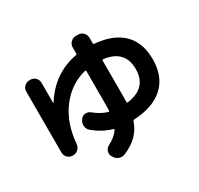

<svg xmlns="http://www.w3.org/2000/svg" viewBox="-178 -1026 1356 1309"><g transform="rotate(-30 500.0 -371.5)"><path d="M806.6 -407.2Q806.6 -555.7 648.4 -576.2Q640.6 -578.1 639.6 -569.3V-293Q639.6 -259.8 638.7 -245.1Q638.7 -242.2 640.6 -239.3Q642.6 -236.3 646.5 -237.3Q806.6 -259.8 806.6 -407.2ZM139.6 -110.4Q116.2 -110.4 99.6 -127Q83 -143.6 83 -167V-647.5Q83 -670.9 100.1 -687Q117.2 -703.1 139.6 -703.1H147.5Q170.9 -703.1 187 -686.5Q203.1 -669.9 203.1 -647.5V-488.3Q203.1 -487.3 204.1 -487.3Q206.1 -487.3 206.1 -488.3Q313.5 -658.2 500 -692.4Q507.8 -694.3 507.8 -702.1V-750Q507.8 -773.4 524.9 -790Q542 -806.6 565.4 -806.6H583Q606.4 -806.6 623 -790Q639.6 -773.4 639.6 -750V-707Q639.6 -697.3 649.4 -697.3Q791 -685.5 865.7 -611.8Q940.4 -538.1 940.4 -407.2Q940.4 -272.5 859.4 -197.3Q778.3 -122.1 626 -114.3Q618.2 -114.3 615.2 -106.4Q595.7 -48.8 555.7 -8.8Q515.6 31.2 451.2 58.6Q428.7 68.4 405.3 60.5Q381.8 52.7 370.1 31.2L365.2 23.4Q354.5 3.9 361.8 -17.6Q369.1 -39.1 388.7 -48.8Q445.3 -77.1 473.6 -119.1Q477.5 -127 469.7 -128.9Q389.6 -151.4 324.2 -208Q306.6 -223.6 305.2 -249Q303.7 -274.4 319.3 -293L321.3 -296.9Q334 -314.5 356.9 -315.9Q379.9 -317.4 397.5 -301.8Q446.3 -261.7 500 -246.1Q502.9 -245.1 504.9 -247.6Q506.8 -250 506.8 -252.9Q507.8 -265.6 507.8 -293V-561.5Q507.8 -564.5 505.9 -567.4Q503.9 -570.3 501 -569.3Q377.9 -539.1 296.4 -432.1Q214.8 -325.2 202.1 -167Q200.2 -142.6 183.1 -126.5Q166 -110.4 142.6 -110.4Z"/></g></svg>

Font: Rounded Mgen+ 1m bold
Style: Bold
Weight: 700
Designer: [Source Han Sans]
Ryoko NISHIZUKA  (kana & ideographs); Paul D. Hunt (Latin, Greek & Cyrillic); Wenlong ZHANG  (bopomofo
Version: Version 1.059.20150602